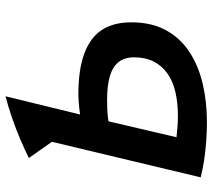

<svg xmlns="http://www.w3.org/2000/svg" viewBox="-56 -684 748 675"><g transform="rotate(-90 317.5 -347.0)"><path d="M224 7Q194 7 158.5 4.5Q123 2 90.5 -3Q58 -8 31 -15L156 -538L99 -619Q129 -634 165.5 -649.5Q202 -665 241 -678.5Q280 -692 316 -701L252 -439Q264 -441 276 -442Q288 -443 299.5 -444Q311 -445 322 -445Q410 -445 466.5 -424Q523 -403 549.5 -362Q576 -321 576 -259Q576 -188 548.5 -137.5Q521 -87 472.5 -55Q424 -23 360.5 -8Q297 7 224 7ZM246 -95Q293 -95 331.5 -104Q370 -113 397 -132.5Q424 -152 438.5 -181Q453 -210 453 -249Q453 -283 436 -304Q419 -325 386 -334.5Q353 -344 304 -344Q275 -344 256.5 -342.5Q238 -341 228 -339L172 -100Q183 -99 203.5 -97Q224 -95 246 -95Z"/></g></svg>

Font: Ubuntu Sans SemiBold
Style: Italic
Weight: 600
Italic angle: -13.5°
Designer: Dalton Maag Ltd
Foundry: Dalton Maag Ltd
Version: Version 1.006